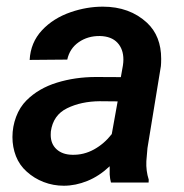

<svg xmlns="http://www.w3.org/2000/svg" viewBox="-20 -559 565 588"><path d="M319.8 0Q316.9 -10.3 315.9 -24.9V-49.8Q283.7 -19.5 247.6 -4.9Q211.4 9.8 175.3 9.8Q143.1 9.8 113.8 -1.5Q84.5 -12.7 61.5 -33.7Q39.6 -53.2 28.8 -80.8Q18.1 -108.4 18.1 -139.2Q18.1 -171.4 29.3 -201.2Q40.5 -231 61 -251.5Q98.1 -288.6 154.3 -305.9Q210.4 -323.2 273.9 -323.2L350.1 -322.8L356.4 -358.4Q357.9 -368.2 357.9 -376.5Q357.9 -408.7 339.6 -428.2Q321.3 -447.8 286.1 -448.7Q249 -449.2 221.2 -429.9Q193.4 -410.6 186 -376.5L70.8 -375.5Q73.7 -428.7 108.4 -466.1Q143.1 -503.4 197.3 -522Q246.1 -538.6 294.9 -538.6Q377 -538.6 430.2 -489.3Q473.6 -448.7 473.6 -378.9Q473.6 -364.3 472.7 -356.4L431.6 -105.5L428.2 -65.4Q426.8 -36.1 435.5 -8.8L435.1 0ZM322.3 -148.4 340.3 -248.5 285.2 -249Q228.5 -248.5 185.5 -227.5Q142.6 -206.5 135.7 -156.2Q135.3 -152.8 135.3 -146Q135.3 -118.2 153.3 -101.8Q171.4 -85.4 201.2 -85Q236.3 -84 267.8 -101.3Q299.3 -118.7 322.3 -148.4Z"/></svg>

Font: Mardoto Medium
Style: Italic
Weight: 500
Italic angle: -12°
Designer: Christian Robertson, Vahan Hovhannisyan
Foundry: Google
Version: Version 1.000